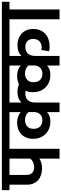

<svg xmlns="http://www.w3.org/2000/svg" viewBox="690 -1376 676 2117"><g transform="rotate(-90 1028.5 -318.0)"><path d="M531 -552H446V0H338V-223Q324 -212 296.5 -202.5Q269 -193 229 -193Q193 -193 160.5 -203Q128 -213 103.5 -233.5Q79 -254 64.5 -285.5Q50 -317 50 -361V-552H-10V-636H531ZM158 -368Q158 -321 181.5 -300.5Q205 -280 243 -280Q275 -280 300.5 -293Q326 -306 338 -323V-552H158Z M1470 0H1364V-140Q1351 -123 1323 -112Q1295 -101 1259 -101Q1221 -101 1187 -113.5Q1153 -126 1127 -150.5Q1101 -175 1085.5 -210.5Q1070 -246 1070 -293Q1070 -341 1087 -372Q1070 -377 1054 -377Q1006 -377 981 -348Q956 -319 956 -269V0H850V-140Q837 -123 809 -112Q781 -101 745 -101Q707 -101 673 -113.5Q639 -126 613 -150.5Q587 -175 571.5 -210.5Q556 -246 556 -293Q556 -336 570.5 -369Q585 -402 609.5 -424Q634 -446 666.5 -457Q699 -468 735 -468Q769 -468 799.5 -457.5Q830 -447 850 -427V-552H511V-636H1822V-552H1470V-419Q1486 -439 1517.5 -451.5Q1549 -464 1590 -464Q1627 -464 1659 -452.5Q1691 -441 1715 -419Q1739 -397 1753 -364.5Q1767 -332 1767 -291Q1767 -245 1751.5 -210.5Q1736 -176 1709.5 -153.5Q1683 -131 1648 -120Q1613 -109 1573 -109Q1562 -109 1546 -111Q1530 -113 1522 -115L1534 -200Q1549 -197 1565 -197Q1602 -197 1629.5 -220Q1657 -243 1657 -291Q1657 -332 1633.5 -354.5Q1610 -377 1568 -377Q1520 -377 1495 -348Q1470 -319 1470 -269ZM1249 -468Q1283 -468 1313.5 -457.5Q1344 -447 1364 -427V-552H956V-419Q972 -439 1003.5 -451.5Q1035 -464 1076 -464Q1120 -464 1157 -447Q1177 -457 1200.5 -462.5Q1224 -468 1249 -468ZM1365 -343Q1348 -361 1326 -371Q1304 -381 1276 -381Q1236 -381 1208 -357.5Q1180 -334 1180 -287Q1180 -240 1205.5 -214.5Q1231 -189 1273 -189Q1291 -189 1307.5 -194.5Q1324 -200 1336.5 -211Q1349 -222 1357 -240Q1365 -258 1365 -282ZM851 -343Q834 -361 812 -371Q790 -381 762 -381Q722 -381 694 -357.5Q666 -334 666 -287Q666 -240 691.5 -214.5Q717 -189 759 -189Q777 -189 793.5 -194.5Q810 -200 822.5 -211Q835 -222 843 -240Q851 -258 851 -282Z M1874 -552H1789V-636H2067V-552H1982V0H1874Z"/></g></svg>

Font: Mukta SemiBold
Style: Regular
Weight: 600
Designer: Girish Dalvi and Yashodeep Gholap
Foundry: Ek Type
Version: Version 2.538;PS 1.002;hotconv 16.6.51;makeotf.lib2.5.65220;